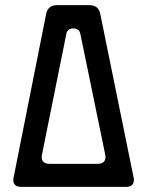

<svg xmlns="http://www.w3.org/2000/svg" viewBox="-20 -730 571 750"><path d="M32 -27Q32 0 63 0H472Q503 0 503 -27Q503 -33 502 -36L372 -674Q366 -710 328 -710H204Q166 -710 160 -674L33 -36Q32 -33 32 -27ZM143 -117Q143 -123 144 -126L239 -597Q243 -619 266 -619Q290 -619 294 -597L391 -126Q392 -123 392 -117Q392 -90 361 -90H174Q143 -90 143 -117Z"/></svg>

Font: WDXL Lubrifont TC
Style: Regular
Weight: 400
Designer: [WDXL Lubrifont] Copyright 2020-2022 (c) NightFurySL2001, Skr-ZERO; [ZCOOL QingKe HuangYou] Copyright 2018-2022 (c) The 
Version: Version 2.001;hotconv 1.1.1;makeotfexe 2.6.0